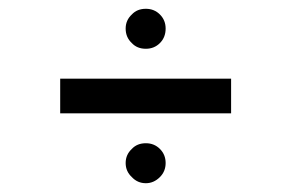

<svg xmlns="http://www.w3.org/2000/svg" viewBox="-20 -516 663 437"><path d="M312 -496Q292 -496 280 -483Q266 -470 266 -451Q266 -431 280 -418Q292 -405 312 -405Q331 -405 344 -418Q357 -431 357 -451Q357 -470 344 -483Q331 -496 312 -496ZM117 -337V-258H506V-337ZM312 -190Q292 -190 280 -177Q266 -164 266 -145Q266 -126 280 -113Q293 -99 312 -99Q330 -99 344 -113Q357 -126 357 -145Q357 -164 344 -177Q331 -190 312 -190Z"/></svg>

Font: Unageo
Style: Regular
Weight: 400
Designer: Richard Sepsi
Foundry: Richard Sepsi
Version: Version 2.000